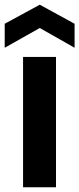

<svg xmlns="http://www.w3.org/2000/svg" viewBox="-23 -796 337 816"><path d="M75 0V-554H215V0ZM294 -695V-593L146 -677L-3 -593V-695L146 -776Z"/></svg>

Font: SVN-Poppins SemiBold
Style: Regular
Weight: 600
Designer: Ninad Kale (Devanagari), Jonny Pinhorn (Latin)
Foundry: Indian Type Foundry
Version: Version 3.002 2017